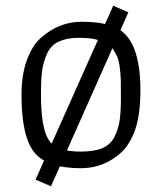

<svg xmlns="http://www.w3.org/2000/svg" viewBox="-20 -576 566 670"><path d="M104 51 375 -556 428 -533 158 74ZM123 -246Q123 -133 148.5 -90Q174 -47 261 -47Q308 -47 337 -59Q366 -71 380 -99.5Q394 -128 398 -159.5Q402 -191 402 -234.5Q402 -278 401.5 -296.5Q401 -315 398 -339.5Q395 -364 389.5 -377Q384 -390 374 -405Q364 -420 349 -427Q334 -434 312.5 -439Q291 -444 253 -444Q215 -444 186.5 -431.5Q158 -419 144.5 -389.5Q131 -360 127 -329.5Q123 -299 123 -246ZM402 -43Q342 11 262 11Q145 11 100 -44Q55 -99 55 -245Q55 -315 74 -367Q93 -419 125 -446Q187 -500 264.5 -500Q342 -500 385 -479.5Q428 -459 449 -404Q470 -349 470 -262Q470 -175 451.5 -123Q433 -71 402 -43Z"/></svg>

Font: Gafata
Style: Regular
Weight: 400
Designer: Lautaro Hourcade
Foundry: Lautaro Hourcade
Version: Version 4.002; ttfautohint (v0.94.20-1c74) -l 7 -r 28 -G 0 -